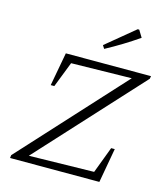

<svg xmlns="http://www.w3.org/2000/svg" viewBox="-128 -985 936 1082"><g transform="rotate(15 340.5 -443.5)"><path d="M678 -635 115 -21 107 -39 511 -47 569 -201H590L554 0H33L35 -17L597 -631L606 -612L227 -605L169 -456H148L184 -651H681ZM386 -731 374 -750 540 -887H549L574 -846Q529 -815 482.5 -786.5Q436 -758 386 -731Z"/></g></svg>

Font: Piazzolla Thin ExtraLight
Style: Italic
Weight: 250
Italic angle: -11.3°
Version: Version 2.005